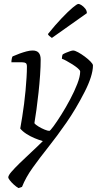

<svg xmlns="http://www.w3.org/2000/svg" viewBox="-20 -757 496 977"><path d="M74 200Q62 193 50 182Q38 171 30 160.5Q22 150 22 146Q22 136 38 117.5Q54 99 80 73.5Q106 48 137 19.5Q168 -9 198 -39Q180 -44 157 -53.5Q134 -63 114 -76Q94 -89 83 -103Q88 -130 93 -162Q98 -194 102.5 -228Q107 -262 110 -296Q113 -330 115 -361Q117 -392 117 -418Q117 -432 111 -436Q105 -440 93 -440H38Q38 -444 38.5 -449.5Q39 -455 40.5 -461Q42 -467 44 -470Q62 -478 80 -484.5Q98 -491 115 -495.5Q132 -500 146 -500Q167 -500 177 -488.5Q187 -477 187 -454Q187 -419 184 -375Q181 -331 176 -285.5Q171 -240 165.5 -199Q160 -158 155 -130Q160 -123 175.5 -113.5Q191 -104 207 -97.5Q223 -91 231 -91Q235 -91 252 -114Q269 -137 292 -173.5Q315 -210 337 -251.5Q359 -293 373.5 -330.5Q388 -368 388 -393Q388 -399 376.5 -409Q365 -419 348.5 -429.5Q332 -440 317 -448Q302 -456 295 -458Q295 -464 296 -470Q297 -476 299 -480Q305 -484 315.5 -488.5Q326 -493 336.5 -496.5Q347 -500 352 -500Q361 -500 377.5 -491Q394 -482 411.5 -469Q429 -456 441 -443.5Q453 -431 453 -424Q453 -398 442 -363.5Q431 -329 411 -290Q366 -202 318 -133Q270 -64 225.5 -8Q181 48 146 97Q111 146 92 194ZM244 -564Q238 -568 231 -574Q224 -580 224 -584Q261 -630 294 -664.5Q327 -699 349.5 -718Q372 -737 379 -737Q385 -737 395 -730.5Q405 -724 413.5 -713.5Q422 -703 422 -690Z"/></svg>

Font: Texturina 12pt Thin
Style: Italic
Weight: 250
Italic angle: -11°
Designer: Guillermo Torres Carreño
Foundry: Omnibus-Type
Version: Version 1.002